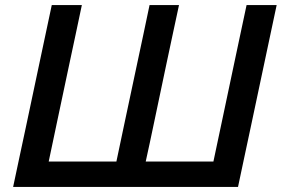

<svg xmlns="http://www.w3.org/2000/svg" viewBox="-20 -733 1105 753"><path d="M31.5 0Q44 -58.5 55.5 -113Q67 -167.5 81.5 -234.5L132 -473Q146.5 -542 158.5 -597.8Q170.5 -653.5 183 -713H301Q288.5 -653 276.5 -597.2Q264.5 -541.5 250 -473L203.5 -253.5Q194.5 -210 186.5 -172.8Q178.5 -135.5 171 -99.5H436.5Q444 -135.5 452 -173Q460 -210.5 469 -253.5L516 -474.5Q530.5 -542 542.2 -597.5Q554 -653 566.5 -713H682Q669 -653 657.2 -597.5Q645.5 -542 631 -474.5L584.5 -253.5Q575.5 -210.5 567.5 -173Q559.5 -135.5 551.5 -99.5H817Q824.5 -135.5 832.5 -172.8Q840.5 -210 849.5 -253L896 -473Q910.5 -541.5 922.5 -598Q934.5 -654.5 947 -713H1065Q1052.5 -654 1040.5 -597.8Q1028.5 -541.5 1014 -473L963.5 -235Q949 -167.5 937.5 -113.2Q926 -59 913.5 0Z"/></svg>

Font: Commissioner Medium
Style: Italic
Weight: 500
Italic angle: -12°
Designer: Kostas Bartsokas
Foundry: Kostas Bartsokas
Version: Version 1.000; ttfautohint (v1.8.3)